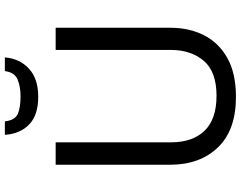

<svg xmlns="http://www.w3.org/2000/svg" viewBox="-118 -840 968 771"><g transform="rotate(-90 365.5 -454.0)"><path d="M640 -252Q640 -178 610 -118.5Q580 -59 518.5 -24.5Q457 10 362 10Q229 10 159.5 -62.5Q90 -135 90 -254V-714H180V-251Q180 -164 226.5 -116Q273 -68 367 -68Q464 -68 507.5 -119.5Q551 -171 551 -252V-714H640ZM521 -918Q516 -858 475.5 -821Q435 -784 363 -784Q289 -784 251.5 -820.5Q214 -857 210 -918H264Q269 -877 294 -866Q319 -855 365 -855Q404 -855 432.5 -867Q461 -879 466 -918Z"/></g></svg>

Font: Noto Sans Wancho
Style: Regular
Weight: 400
Designer: Monotype Design Team
Foundry: Monotype Imaging Inc.
Version: Version 2.001; ttfautohint (v1.8.4.7-5d5b)